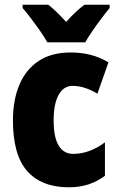

<svg xmlns="http://www.w3.org/2000/svg" viewBox="-20 -786 505 816"><path d="M273 10Q157 10 96 -58.5Q35 -127 35 -274Q35 -361 62.5 -426Q90 -491 144.5 -527Q199 -563 280 -563Q327 -563 366.5 -552.5Q406 -542 441 -521L394 -388Q367 -404 341 -412.5Q315 -421 288 -421Q251 -421 229.5 -383.5Q208 -346 208 -274Q208 -202 229.5 -167Q251 -132 291 -132Q360 -132 426 -181V-39Q394 -15 356.5 -2.5Q319 10 273 10ZM181 -606Q171 -625 151.5 -653Q132 -681 111.5 -708Q91 -735 76 -752V-766H185Q203 -752 221 -734.5Q239 -717 261 -693Q283 -717 302 -735Q321 -753 339 -766H446V-752Q431 -734 411 -707.5Q391 -681 372.5 -654Q354 -627 342 -606Z"/></svg>

Font: Noto Sans Myanmar Condensed Black
Style: Regular
Weight: 900
Width: 3
Designer: Monotype Design Team
Foundry: Monotype Imaging Inc.
Version: Version 2.107; ttfautohint (v1.8.4.7-5d5b)